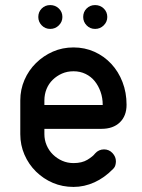

<svg xmlns="http://www.w3.org/2000/svg" viewBox="-20 -737 559 757"><path d="M131 -670Q131 -690 144.5 -703.5Q158 -717 178 -717Q198 -717 212 -703.5Q226 -690 226 -670Q226 -651 212 -637Q198 -623 178 -623Q158 -623 144.5 -637Q131 -651 131 -670ZM308 -670Q308 -690 321.5 -703.5Q335 -717 355 -717Q375 -717 389 -703.5Q403 -690 403 -670Q403 -651 389 -637Q375 -623 355 -623Q335 -623 321.5 -637Q308 -651 308 -670ZM155 -323H251H315H352H372H380H385Q385 -351 376.5 -375Q368 -399 353.5 -417Q339 -435 317.5 -445.5Q296 -456 270 -456Q245 -456 224.5 -447Q204 -438 188 -422.5Q172 -407 163.5 -386Q155 -365 155 -341ZM355 -132Q362 -140 371 -144Q380 -148 390 -148Q410 -148 423.5 -133.5Q437 -119 437 -101Q437 -94 435 -86Q433 -78 427 -72Q392 -36 352 -18Q312 0 270 0Q226 0 188.5 -16Q151 -32 122 -60.5Q93 -89 76.5 -127Q60 -165 60 -208V-341Q60 -384 76.5 -422Q93 -460 122 -488.5Q151 -517 188.5 -533.5Q226 -550 270 -550Q314 -550 352 -533Q390 -516 418.5 -485.5Q447 -455 463 -413.5Q479 -372 479 -324Q479 -280 452.5 -254.5Q426 -229 380 -229H155V-208Q155 -185 164 -164Q173 -143 189 -127.5Q205 -112 225.5 -103Q246 -94 270 -94Q303 -94 324.5 -107Q346 -120 355 -132Z"/></svg>

Font: VDS
Style: Regular
Weight: 400
Designer: artmaker
Foundry: artmaker
Version: Version 1.000 2009 initial release